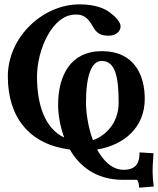

<svg xmlns="http://www.w3.org/2000/svg" viewBox="-20 -680 726 882"><path d="M548 100C495 100 455 59 426 7C551 -14 645 -95 645 -226C645 -331 600 -445 447 -445C304 -445 247 -333 247 -198C247 -159 254 -105 275 -48C184 -91 150 -203 150 -328C150 -452 221 -613 326 -613C353 -613 377 -610 405 -561C421 -531 438 -516 479 -516C514 -516 534 -537 534 -559C534 -578 513 -601 487 -621C462 -641 417 -660 345 -660C177 -660 16 -510 16 -329C16 -143 113 -17 301 7C343 81 420 146 543 146H607C614 146 619 165 619 182L686 177C683 156 681 125 681 108C681 88 682 65 684 45C684 40 685 30 685 24L621 20C621 59 612 100 548 100ZM375 -208C375 -332 400 -400 447 -400C509 -400 525 -329 525 -209C525 -108 458 -54 407 -36C382 -101 375 -174 375 -208Z"/></svg>

Font: Libertinus Serif Semibold
Style: Regular
Weight: 600
Designer: Philipp H. Poll, Khaled Hosny
Foundry: Caleb Maclennan
Version: Version 7.050;RELEASE